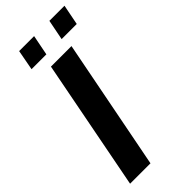

<svg xmlns="http://www.w3.org/2000/svg" viewBox="-270 -903 952 952"><g transform="rotate(-45 206.0 -427.0)"><path d="M18 0 151 -688H295L161 0ZM285 -747 306 -854H412L391 -747ZM74 -747 94 -854H199L178 -747Z"/></g></svg>

Font: Libra Sans Modern
Style: Bold Italic
Weight: 700
Italic angle: -12°
Foundry: Stefan Peev, Context Ltd
Version: Version 1.000